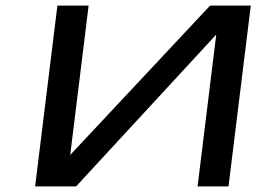

<svg xmlns="http://www.w3.org/2000/svg" viewBox="-20 -669 944 689"><path d="M253 0 756 -545 689 0H800L880 -649H734L232 -113L298 -649H186L106 0Z"/></svg>

Font: Gamestation Extended
Style: Italic
Weight: 400
Width: 7
Designer: Jonas Hecksher
Foundry: Jonas Hecksher, Playtypeª, e-types AS
Version: Version 1.003